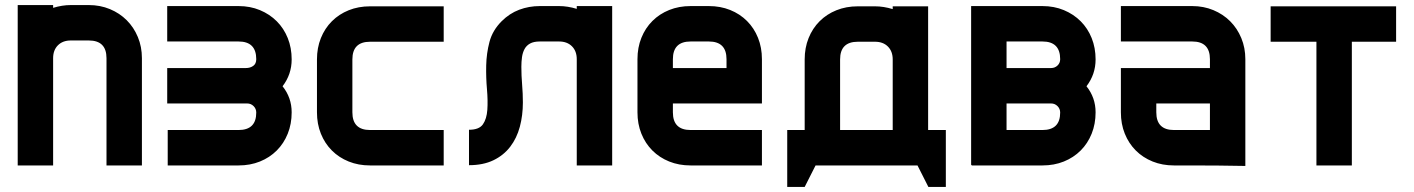

<svg xmlns="http://www.w3.org/2000/svg" viewBox="-20 -654 5589 759"><path d="M541 0H401V-424Q401 -494 331 -494H260Q228 -494 209 -475Q190 -456 190 -424V0H50V-634H190V-623Q226 -634 260 -634H331Q376 -634 414.5 -618Q453 -602 481 -574Q509 -546 525 -507.5Q541 -469 541 -424Z M1097 -313Q1133 -268 1133 -210Q1133 -164 1117.5 -125.5Q1102 -87 1074 -59Q1046 -31 1007.5 -15.5Q969 0 923 0H643V-140H923Q993 -140 993 -209Q993 -224 982.5 -234.5Q972 -245 957 -245H641V-385H952Q969 -385 981 -393.5Q993 -402 993 -420Q993 -490 923 -490H641V-630H923Q969 -630 1007.5 -614Q1046 -598 1074 -570Q1102 -542 1117.5 -503.5Q1133 -465 1133 -419Q1133 -360 1097 -313Z M1734 0H1443Q1397 0 1358.5 -15.5Q1320 -31 1292 -59Q1264 -87 1248.5 -125.5Q1233 -164 1233 -210V-419Q1233 -465 1248.5 -503.5Q1264 -542 1292 -570Q1320 -598 1358.5 -613.5Q1397 -629 1443 -629H1734V-489H1443Q1373 -489 1373 -419V-210Q1373 -140 1443 -140H1734Z M1834 -141Q1874 -141 1889 -162.5Q1904 -184 1906.5 -220Q1909 -256 1905 -301.5Q1901 -347 1902 -395Q1903 -443 1915 -488.5Q1927 -534 1963 -570Q1994 -601 2032.5 -615.5Q2071 -630 2114 -630H2190Q2224 -630 2260 -619V-630H2400V0H2260V-420Q2260 -452 2241 -471Q2222 -490 2190 -490H2114Q2090 -490 2075.5 -482Q2061 -474 2053.5 -460Q2046 -446 2043.5 -428Q2041 -410 2041 -390Q2041 -355 2044 -319.5Q2047 -284 2047 -249Q2047 -198 2035 -153Q2023 -108 1997 -74Q1971 -40 1930.5 -20.5Q1890 -1 1834 -1Z M2992 0H2710Q2664 0 2625.5 -15.5Q2587 -31 2559 -59Q2531 -87 2515.5 -125.5Q2500 -164 2500 -210V-420Q2500 -466 2515.5 -504.5Q2531 -543 2559 -571Q2587 -599 2625.5 -614.5Q2664 -630 2710 -630H2782Q2828 -630 2866.5 -614.5Q2905 -599 2933 -571Q2961 -543 2976.5 -504.5Q2992 -466 2992 -420V-245H2640V-210Q2640 -140 2710 -140H2992ZM2640 -420V-385H2852V-420Q2852 -490 2782 -490H2710Q2640 -490 2640 -420Z M3092 -140H3161V-419Q3161 -465 3176.5 -503.5Q3192 -542 3220 -570Q3248 -598 3286.5 -613.5Q3325 -629 3371 -629H3439Q3473 -629 3509 -618V-629H3649V-140H3719V85H3650L3607 0H3204L3161 85H3092ZM3509 -419Q3509 -451 3490 -470Q3471 -489 3439 -489H3371Q3301 -489 3301 -419V-140H3509Z M4275 -313Q4311 -268 4311 -210Q4311 -164 4295.5 -125.5Q4280 -87 4252 -59Q4224 -31 4185.5 -15.5Q4147 0 4101 0H3821V-2H3819V-630H4101Q4147 -630 4185.5 -614Q4224 -598 4252 -570Q4280 -542 4295.5 -503.5Q4311 -465 4311 -419Q4311 -360 4275 -313ZM4135 -385Q4150 -385 4160.5 -395Q4171 -405 4171 -420Q4171 -490 4101 -490H3959V-385ZM4101 -140Q4171 -140 4171 -209Q4171 -224 4160.5 -234.5Q4150 -245 4135 -245H3959V-140Z M4411 -630H4693Q4738 -630 4776.5 -614Q4815 -598 4843 -570Q4871 -542 4887 -503.5Q4903 -465 4903 -420V2Q4850 1 4798 0.5Q4746 0 4693 0H4621Q4575 0 4536.5 -15.5Q4498 -31 4470 -59Q4442 -87 4426.5 -125.5Q4411 -164 4411 -210V-385H4763V-420Q4763 -490 4693 -490H4411ZM4763 -245H4551V-210Q4551 -140 4621 -140H4763Z M5499 -489H5324V0H5184V-489H5003V-629H5499V-489Z"/></svg>

Font: CAT North
Style: Regular
Weight: 400
Designer: Peter Wiegel
Foundry: Peter Wiegel
Version: Version 1.000